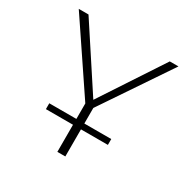

<svg xmlns="http://www.w3.org/2000/svg" viewBox="-150 -798 928 939"><g transform="rotate(30 314.5 -329.0)"><path d="M301 -260 33 -658H88L331 -287ZM292 0V-289H337V0ZM329 -262 303 -287 547 -658H596ZM139 -153V-186H489V-153Z"/></g></svg>

Font: Ysabeau Office ExtraLight
Style: Regular
Weight: 250
Designer: Christian Thalmann (Catharsis Fonts)
Version: Version 2.001;gftools[0.9.30]; featfreeze: tnum,lnum,ss02